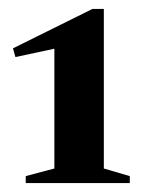

<svg xmlns="http://www.w3.org/2000/svg" viewBox="-20 -732 322 429"><path d="M101.5 -355.5V-661L161.5 -636L14.5 -604.5L9 -624L186.5 -712H212V-355.5L270 -338.5V-323H37.5V-338.5Z"/></svg>

Font: Newsreader 60pt
Style: Bold
Weight: 700
Designer: Hugues Gentile
Foundry: Production Type
Version: Version 1.003